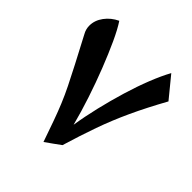

<svg xmlns="http://www.w3.org/2000/svg" viewBox="-168 -709 820 820"><g transform="rotate(45 242.5 -298.5)"><path d="M222 -1Q203 -56 188.5 -96.5Q174 -137 159.5 -172Q145 -207 126.5 -244.5Q108 -282 82.5 -331Q57 -380 20 -450Q9 -469 9 -491Q9 -523 30 -551.5Q51 -580 85 -596Q105 -566 128.5 -515Q152 -464 176.5 -401.5Q201 -339 223 -272.5Q245 -206 261 -144Q270 -202 285 -265Q300 -328 318.5 -389.5Q337 -451 358 -504Q379 -557 400 -595L477 -501Q430 -416 397 -344.5Q364 -273 339 -202.5Q314 -132 289 -49Q273 -37 256 -25Q239 -13 222 -1Z"/></g></svg>

Font: Noto Naskh Arabic
Style: Regular
Weight: 400
Designer: Monotype Design Team, David Williams, Mohamad Dakak and Nizar Qandah
Foundry: Monotype Imaging Inc.
Version: Version 2.013